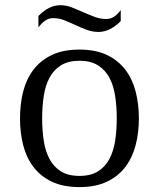

<svg xmlns="http://www.w3.org/2000/svg" viewBox="-20 -724 624 754"><path d="M58.6 -259.3Q58.6 -315.4 71 -364.5Q83.5 -413.6 111.3 -450.2Q139.2 -486.8 183.6 -508.1Q228 -529.3 292 -529.3Q355.5 -529.3 399.9 -508.1Q444.3 -486.8 472.2 -450.2Q500 -413.6 512.7 -364.5Q525.4 -315.4 525.4 -259.3Q525.4 -203.1 512.7 -154.1Q500 -105 472.2 -68.4Q444.3 -31.7 399.9 -10.5Q355.5 10.7 292 10.7Q228 10.7 183.6 -10.5Q139.2 -31.7 111.3 -68.4Q83.5 -105 71 -154.1Q58.6 -203.1 58.6 -259.3ZM145.5 -259.3Q145.5 -212.4 151.9 -171.1Q158.2 -129.9 174.6 -99.4Q190.9 -68.8 219.2 -51Q247.6 -33.2 292 -33.2Q336.4 -33.2 364.7 -51Q393.1 -68.8 409.4 -99.4Q425.8 -129.9 432.1 -171.1Q438.5 -212.4 438.5 -259.3Q438.5 -306.2 432.1 -347.4Q425.8 -388.7 409.4 -419.2Q393.1 -449.7 364.5 -467.5Q335.9 -485.4 292 -485.4Q248 -485.4 219.5 -467.5Q190.9 -449.7 174.6 -419.2Q158.2 -388.7 151.9 -347.4Q145.5 -306.2 145.5 -259.3ZM130.9 -661.1Q171.9 -703.6 217.3 -703.6Q239.7 -703.6 261.7 -695.1Q283.7 -686.5 306.2 -676.5Q328.6 -666.5 351.1 -658Q373.5 -649.4 396.5 -649.4Q414.1 -649.4 427.7 -658.2Q441.4 -667 454.1 -684.6V-641.1Q411.6 -598.6 367.2 -598.6Q342.3 -598.6 319.8 -607.2Q297.4 -615.7 275.9 -625.7Q254.4 -635.7 233.2 -644.3Q211.9 -652.8 189 -652.8Q171.9 -652.8 158 -643.3Q144 -633.8 130.9 -616.7Z"/></svg>

Font: Arian Grqi
Style: Regular
Weight: 400
Designer: Ruben Hakobyan (Tarumian)
Foundry: Ruben Hakobyan (Tarumian)
Version: Version 1.003